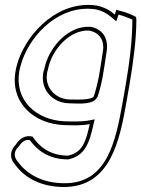

<svg xmlns="http://www.w3.org/2000/svg" viewBox="-20 -509 564 766"><path d="M42 -225C20 -99 115 -15 235 -10C270 -9 303 -7 338 -14C322 61 307 100 251 112C177 111 136 75 110 36C81 29 59 43 43 68C36 75 31 83 27 92C17 122 35 141 42 150C79 200 143 237 235 237C419 237 457 56 485 -105L496 -168C512 -261 524 -353 524 -429L523 -441L512 -447C496 -454 482 -460 469 -463L444 -470L438 -451C420 -467 396 -481 365 -487C216 -508 94 -385 53 -268C49 -254 44 -239 42 -225ZM57 -225C59 -237 64 -253 68 -266C107 -378 221 -491 360 -472C389 -466 409 -454 426 -439L444 -424L453 -451L462 -448H463C474 -445 488 -439 503 -433L508 -431V-426C508 -351 497 -260 481 -168L470 -105C441 60 406 222 238 222C150 222 90 187 54 140C46 130 34 116 41 95C44 88 47 83 52 78L55 76L56 74C70 54 82 47 99 50C128 90 173 126 249 127H251H252C319 113 337 61 353 -13L358 -33L338 -29C306 -23 273 -24 238 -25C124 -30 37 -109 57 -225ZM155 -229C136 -158 185 -99 254 -97C302 -95 353 -92 367 -120L368 -121L369 -122C389 -182 394 -229 405 -301C415 -357 388 -394 341 -402H340H339C252 -407 172 -319 156 -230ZM170 -228 171 -230C186 -313 260 -391 335 -387C375 -380 399 -350 390 -301C379 -228 373 -182 354 -124C349 -114 312 -110 258 -112C196 -114 153 -167 170 -228Z"/></svg>

Font: Snowfall
Style: BlkOlObl
Weight: 900
Designer: Jasper
Foundry: Cannot Into Space Fonts
Version: Version 0.9